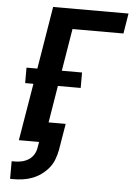

<svg xmlns="http://www.w3.org/2000/svg" viewBox="-62 -781 724 1040"><g transform="rotate(5 300.0 -261.0)"><path d="M33 213V117H49Q68 117 87 113Q106 109 123.5 98.5Q141 88 152 70.5Q163 53 166 34L172 0H62L114 -311H69V-395H128L184 -735H594L576 -625H299L261 -395H371V-311H247L214 -110H307L283 34Q278 60 268.5 85.5Q259 111 241.5 132.5Q224 154 201 170.5Q178 187 152.5 196.5Q127 206 101 209.5Q75 213 49 213Z"/></g></svg>

Font: Iosevka SS04 XBd Ex Obl
Style: Regular
Weight: 800
Width: 7
Italic angle: -9°
Monospace: yes
Designer: Belleve Invis
Foundry: Belleve Invis
Version: Version 19.0.0; ttfautohint (v1.8.4)